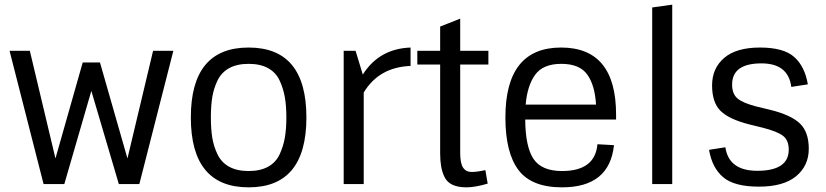

<svg xmlns="http://www.w3.org/2000/svg" viewBox="-20 -790 3543 824"><path d="M256 0H167L21 -572H108L218 -110L335 -522H409L527 -110L637 -572H724L578 0H490L372 -400Z M963.5 -74.5Q997 -56 1047 -56Q1097 -56 1130.5 -74.5Q1164 -93 1180 -127.5Q1196 -162 1202.5 -199.5Q1209 -237 1209 -286Q1209 -335 1202.5 -372.5Q1196 -410 1180 -444.5Q1164 -479 1130.5 -497.5Q1097 -516 1047 -516Q997 -516 963.5 -497.5Q930 -479 913.5 -444.5Q897 -410 891 -373Q885 -336 885 -286Q885 -236 891 -199Q897 -162 913.5 -127.5Q930 -93 963.5 -74.5ZM1295 -286Q1295 14 1047 14Q799 14 799 -286Q799 -586 1047 -586Q1295 -586 1295 -286Z M1541 0H1455V-572H1506L1537 -470Q1607 -581 1742 -586V-507Q1607 -502 1541 -393Z M1771 -513V-572H1869V-676L1955 -710V-572H2076V-513H1955V-134Q1955 -89 1967.5 -70.5Q1980 -52 2004 -52Q2028 -52 2063 -60L2073 -2Q2019 14 1981.5 14Q1944 14 1920 2Q1896 -10 1886 -34Q1869 -70 1869 -131V-513Z M2392 14Q2261 14 2205 -60.5Q2149 -135 2149 -286Q2149 -586 2388 -586Q2624 -586 2624 -298V-277H2234Q2235 -159 2270 -107.5Q2305 -56 2392 -56Q2534 -56 2544 -171L2615 -167Q2596 14 2392 14ZM2236 -341H2538Q2533 -425 2500 -470.5Q2467 -516 2389 -516Q2311 -516 2277 -469.5Q2243 -423 2236 -341Z M2865 0H2779V-758L2865 -770Z M3023 -147 3093 -158Q3108 -57 3230 -57Q3365 -57 3365 -148Q3365 -188 3340.5 -207Q3316 -226 3253 -242L3196 -256Q3109 -278 3072.5 -314Q3036 -350 3036 -423.5Q3036 -497 3088 -541.5Q3140 -586 3241.5 -586Q3343 -586 3388.5 -545.5Q3434 -505 3447 -428L3376 -417Q3363 -518 3248 -518Q3122 -518 3122 -427Q3122 -387 3145 -367.5Q3168 -348 3226 -333L3284 -319Q3374 -297 3412.5 -260.5Q3451 -224 3451 -151.5Q3451 -79 3397 -34Q3343 11 3237 11Q3131 11 3083.5 -29.5Q3036 -70 3023 -147Z"/></svg>

Font: Sintony
Style: Regular
Weight: 400
Version: Version 001.001